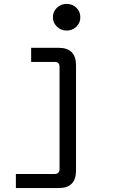

<svg xmlns="http://www.w3.org/2000/svg" viewBox="-20 -740 640 980"><path d="M320 -584Q291 -584 270.5 -604Q250 -624 250 -652Q250 -681 270.5 -700.5Q291 -720 320 -720Q350 -720 370 -700.5Q390 -681 390 -652Q390 -624 370 -604Q350 -584 320 -584ZM61 220V148H259Q284 148 284 122V-399Q284 -424 259 -424H139V-496H279Q368 -496 368 -407V131Q368 220 279 220Z"/></svg>

Font: DM Mono
Style: Regular
Weight: 400
Designer: Colophon Foundry
Foundry: Colophon Foundry
Version: Version 1.000; ttfautohint (v1.8.2.53-6de2)